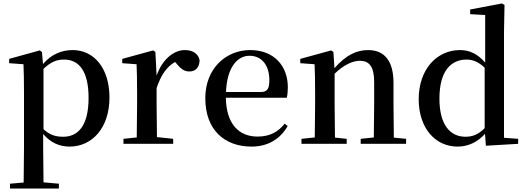

<svg xmlns="http://www.w3.org/2000/svg" viewBox="-20 -833 3048 1112"><path d="M383 16C514 16 614 -93 614 -268C614 -440 523 -543 401 -543C338 -543 277 -519 229 -462L223 -532L210 -541L33 -492V-467L116 -461C118 -412 119 -366 119 -299V19L117 224L38 231V259H321V231L232 223L230 19V-57C275 -4 328 16 383 16ZM232 -434C276 -477 312 -488 351 -488C437 -488 493 -422 493 -266C493 -100 429 -41 346 -41C302 -41 268 -51 232 -85Z M771 0H983V-29L889 -39L887 -232V-323C913 -400 946 -447 994 -474L1002 -465C1026 -436 1046 -419 1076 -419C1117 -419 1135 -446 1136 -485C1127 -526 1092 -543 1050 -543C986 -543 919 -488 887 -395L880 -532L867 -541L688 -492V-467L771 -461C773 -412 774 -369 774 -301V-232L772 -37L695 -29V0Z M1437 16C1532 16 1603 -28 1646 -103L1629 -117C1591 -69 1543 -42 1472 -42C1367 -42 1291 -110 1288 -267H1641C1645 -284 1647 -303 1647 -328C1647 -449 1569 -543 1429 -543C1291 -543 1169 -439 1169 -264C1169 -81 1280 16 1437 16ZM1289 -300C1294 -440 1353 -510 1425 -510C1496 -510 1540 -455 1540 -369C1540 -320 1529 -300 1490 -300Z M2144 0H2332V-29L2261 -36L2259 -232V-353C2259 -486 2202 -543 2112 -543C2046 -543 1984 -515 1917 -438L1911 -532L1898 -541L1719 -492V-467L1802 -461C1804 -412 1805 -368 1805 -301V-232L1803 -37L1726 -29V0H1988V-29L1920 -36L1918 -232V-406C1974 -461 2027 -481 2064 -481C2117 -481 2147 -449 2147 -359V-232L2145 -37L2069 -29V0Z M2794 11 2981 0V-29L2899 -35V-649L2902 -804L2887 -813L2703 -778V-751L2790 -746V-470C2747 -521 2699 -543 2644 -543C2512 -543 2405 -434 2405 -258C2405 -91 2501 16 2630 16C2692 16 2746 -10 2789 -58ZM2787 -91C2752 -55 2718 -41 2676 -41C2590 -41 2525 -106 2525 -262C2525 -427 2596 -488 2682 -488C2719 -488 2752 -474 2787 -441Z"/></svg>

Font: Noto Serif CJK KR SemiBold
Style: Regular
Weight: 600
Designer: Ryoko NISHIZUKA 西塚涼子 (kana & ideographs); Frank Grießhammer (Latin, Greek & Cyrillic); Wenlong ZHANG 张文龙 (bopomofo); San
Foundry: Adobe
Version: Version 2.001;hotconv 1.1.0;makeotfexe 2.6.0